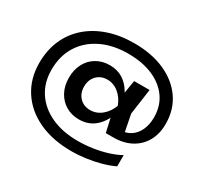

<svg xmlns="http://www.w3.org/2000/svg" viewBox="-169 -975 1355 1290"><g transform="rotate(30 508.0 -330.0)"><path d="M668 -330Q651 -234 596.5 -177Q542 -120 459 -120Q401 -120 356.5 -146.5Q312 -173 286.5 -220.5Q261 -268 261 -330Q261 -392 286 -439.5Q311 -487 356 -513.5Q401 -540 459 -540Q517 -540 560 -513Q603 -486 630.5 -439Q658 -392 668 -330ZM379 -330Q379 -277 411 -244.5Q443 -212 492 -212Q542 -212 581.5 -245Q621 -278 640 -330Q621 -382 581.5 -415Q542 -448 492 -448Q459 -448 433.5 -433Q408 -418 393.5 -391.5Q379 -365 379 -330ZM980 -385Q980 -308 948 -251Q916 -194 857.5 -162.5Q799 -131 720 -131H662L629 -277L647 -330L628 -382L652 -529H772L744 -330L780 -147L733 -196Q781 -197 816 -220Q851 -243 870.5 -285.5Q890 -328 890 -384Q890 -471 845 -535Q800 -599 718.5 -634Q637 -669 528 -669Q409 -669 320 -625.5Q231 -582 182 -503.5Q133 -425 133 -318Q133 -219 181.5 -145.5Q230 -72 318 -31.5Q406 9 524 9Q580 9 638 0.5Q696 -8 748.5 -24.5Q801 -41 840 -63V24Q799 44 745.5 59Q692 74 634 82Q576 90 521 90Q376 90 267.5 39.5Q159 -11 99 -103Q39 -195 39 -317Q39 -415 73.5 -494.5Q108 -574 172.5 -631Q237 -688 327 -719Q417 -750 528 -750Q664 -750 765.5 -704.5Q867 -659 923.5 -577Q980 -495 980 -385Z"/></g></svg>

Font: Unbounded
Style: Regular
Weight: 400
Designer: Luke Prowse, Jean-Baptiste Morizot, Fátima Lázaro, Florian Runge
Foundry: NaN
Version: Version 1.701;gftools[0.9.28.dev5+ged2979d]